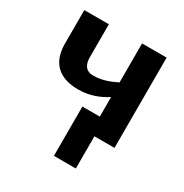

<svg xmlns="http://www.w3.org/2000/svg" viewBox="-170 -676 958 1002"><g transform="rotate(30 308.5 -175.0)"><path d="M547 -544H399V-309C353 -286 309 -271 261 -271C221 -271 199 -296 199 -345V-544H51V-342C51 -227 115 -169 229 -169C300 -169 356 -193 399 -221V-103H294V194H426V0H547Z"/></g></svg>

Font: Noto Sans Display
Style: Bold
Weight: 700
Designer: Monotype Design Team
Foundry: Monotype Imaging Inc.
Version: Version 1.900